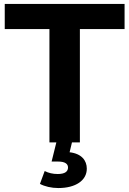

<svg xmlns="http://www.w3.org/2000/svg" viewBox="-20 -720 654 971"><path d="M275 231C362 231 419 193 419 133C419 92 393 57 332 50L344 0H384V-573H610V-700H4V-573H230V0H265L241 97H274C309 97 324 109 324 127C324 147 309 160 272 160C247 160 226 155 206 145L182 210C206 223 240 231 275 231Z"/></svg>

Font: Montserrat-Alt1
Style: Bold
Weight: 700
Designer: Differentunic
Foundry: Differentunic
Version: Version 7.222